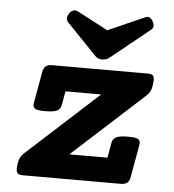

<svg xmlns="http://www.w3.org/2000/svg" viewBox="-50 -726 700 772"><g transform="rotate(5 300.0 -339.5)"><path d="M561.5 -426.8Q561.5 -417 558.6 -401.4Q556.6 -388.2 551.5 -379.4Q546.4 -370.6 536.1 -361.3L249.5 -100.1H403.3L414.1 -160.6Q416.5 -177.2 430.7 -184.3Q444.8 -191.4 479 -191.4Q507.3 -191.4 517.3 -186.5Q527.3 -181.6 527.3 -170.4Q527.3 -167.5 526.4 -160.6L503.4 -31.7Q500.5 -14.6 491.7 -7.3Q482.9 0 466.3 0H68.8Q55.7 0 49.8 -5.4Q43.9 -10.7 43.9 -24.9Q43.9 -37.1 46.4 -49.8Q48.8 -63 54 -71.8Q59.1 -80.6 69.3 -89.8L356 -351.1H211.9L202.1 -295.4Q199.2 -278.3 185.3 -271.5Q171.4 -264.6 137.2 -264.6Q108.9 -264.6 98.9 -269.3Q88.9 -273.9 88.9 -285.2Q88.9 -287.6 89.8 -295.4L111.8 -419.4Q114.7 -436.5 123.5 -443.8Q132.3 -451.2 148.9 -451.2H536.6Q549.8 -451.2 555.7 -446Q561.5 -440.9 561.5 -426.8ZM515.6 -678.2Q527.8 -678.2 537.1 -661.1Q542 -651.4 542 -644.5Q542 -635.3 533.2 -627.9L375.5 -500.5Q363.8 -491.7 347.2 -491.7Q330.6 -491.7 321.8 -500.5L199.2 -627.9Q191.9 -635.3 191.9 -645Q191.9 -652.8 198.2 -663.1Q208 -678.7 221.7 -678.7Q227.5 -678.7 233.4 -675.8L357.9 -610.4L505.9 -675.8Q511.7 -678.2 515.6 -678.2Z"/></g></svg>

Font: Courier Prime
Style: Bold Italic
Weight: 700
Italic angle: -10°
Designer: Alan Dague-Greene
Foundry: Quote-Unquote Apps
Version: Version 3.018